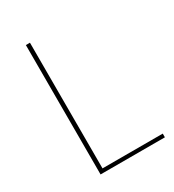

<svg xmlns="http://www.w3.org/2000/svg" viewBox="-170 -797 815 897"><g transform="rotate(-30 237.5 -349.0)"><path d="M108 -698H130V-20H455V0H108Z"/></g></svg>

Font: IBM Plex Sans KR Thin
Style: Regular
Weight: 100
Designer: Mike Abbink; Paul van der Laan; Pieter van Rosmalen; Wujin Sim; Chorong Kim; Dohee Lee;
Foundry: Sandoll Inc.
Version: Version 1.001